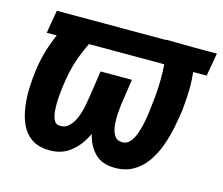

<svg xmlns="http://www.w3.org/2000/svg" viewBox="-82 -638 881 757"><g transform="rotate(15 358.0 -259.5)"><path d="M715.8 -528.3 699.2 -434.1H46.4L62.5 -528.3ZM508.8 -529.8 621.1 -528.3Q636.2 -489.3 642.3 -447.3Q648.4 -405.3 647.5 -362.5Q646.5 -319.8 642.1 -278.3Q637.2 -243.2 629.2 -203.1Q621.1 -163.1 606.9 -124.8Q592.8 -86.4 570.3 -55.2Q547.9 -23.9 515.1 -5.9Q482.4 12.2 437.5 10.7Q389.2 9.3 362.3 -17.6Q335.4 -44.4 323.7 -84.5Q312 -124.5 311.5 -168.5Q311 -212.4 315.4 -248L330.1 -341.8H418.9L403.3 -237.3Q401.9 -225.1 399.9 -201.7Q397.9 -178.2 400.1 -153.8Q402.3 -129.4 412.4 -112.1Q422.4 -94.7 444.3 -94.2Q463.4 -93.8 476.3 -108.4Q489.3 -123 497.6 -146.5Q505.9 -169.9 510.7 -195.8Q515.6 -221.7 518.1 -243.9Q520.5 -266.1 522 -278.3Q529.8 -340.8 527.8 -404.5Q525.9 -468.3 508.8 -529.8ZM140.1 -527.8H260.7Q232.9 -466.3 204.8 -403.6Q176.8 -340.8 166.5 -273.4Q165 -265.1 162.4 -245.1Q159.7 -225.1 157.7 -200Q155.8 -174.8 157.2 -151.1Q158.7 -127.4 165.5 -111.3Q172.4 -95.2 187 -93.8Q211.4 -90.8 227.8 -106.7Q244.1 -122.6 253.9 -147Q263.7 -171.4 268.3 -196.5Q272.9 -221.7 275.4 -237.3L291 -341.8H378.9L363.8 -248Q358.4 -208 346.2 -162.8Q334 -117.7 312.3 -77.6Q290.5 -37.6 256.1 -12.7Q221.7 12.2 171.4 10.7Q128.4 9.3 101.3 -10Q74.2 -29.3 60.1 -60.5Q45.9 -91.8 40.8 -129.4Q35.6 -167 36.9 -204.6Q38.1 -242.2 42.5 -273.4Q47.9 -319.3 61 -363.3Q74.2 -407.2 94 -448.5Q113.8 -489.7 140.1 -527.8Z"/></g></svg>

Font: Roboto Condensed SemiBold
Style: Italic
Weight: 600
Italic angle: -12°
Designer: Christian Robertson
Foundry: Google
Version: Version 3.008; 2023